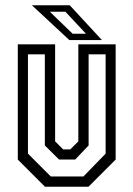

<svg xmlns="http://www.w3.org/2000/svg" viewBox="-20 -708 506 728"><path d="M150.5 0 47.5 -103V-540H189V-172L219.5 -141.5H246.5L277 -172V-540H418.5V-103L315.5 0ZM172.5 -39H296.5L380.5 -125.5V-502H316V-156.5L265 -103H204L150 -156.5V-502H86V-125.5ZM366.5 -556H243L101 -688H244.5ZM306 -580 228 -663.5H169L255.5 -580Z"/></svg>

Font: Tourney Condensed
Style: Regular
Weight: 400
Width: 3
Designer: Tyler Finck
Foundry: Etcetera Type Co
Version: Version 1.010; ttfautohint (v1.8.3)